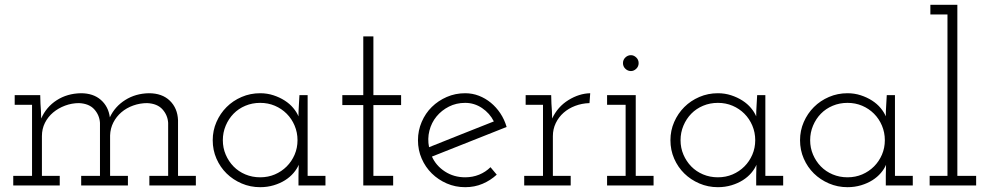

<svg xmlns="http://www.w3.org/2000/svg" viewBox="-20 -770 4107 797"><path d="M600 -40H678V-260Q676 -292 654.5 -316Q633 -340 591 -342Q561 -342 533 -332Q505 -322 484 -304Q463 -286 450.5 -261.5Q438 -237 437 -208V-40H511V0H317V-40H395V-260Q393 -292 371.5 -316Q350 -340 308 -342Q278 -342 250 -331.5Q222 -321 200.5 -303Q179 -285 166.5 -260Q154 -235 154 -205V-40H228V0H35V-40H113V-335H41V-375H147L148 -340Q149 -323 150 -309Q151 -295 151 -278Q172 -326 215.5 -354Q259 -382 316 -383Q367 -383 398.5 -355.5Q430 -328 436 -283Q457 -328 500 -355Q543 -382 598 -383Q653 -383 685 -352Q717 -321 719 -271V-40H793V0H600Z M863 -188Q863 -228 878.5 -263.5Q894 -299 920.5 -325.5Q947 -352 983 -367.5Q1019 -383 1060 -383Q1089 -383 1115 -374.5Q1141 -366 1162 -352.5Q1183 -339 1197.5 -321.5Q1212 -304 1219 -287Q1219 -309 1220.5 -331Q1222 -353 1223 -375H1257V-40H1331V0H1219V-40Q1219 -52 1219.5 -63.5Q1220 -75 1220 -86Q1213 -69 1198.5 -52Q1184 -35 1163.5 -22Q1143 -9 1116.5 -1Q1090 7 1060 7Q1019 7 983 -8.5Q947 -24 920.5 -50Q894 -76 878.5 -111.5Q863 -147 863 -188ZM905 -188Q905 -156 917 -128Q929 -100 949.5 -79Q970 -58 998.5 -46Q1027 -34 1060 -34Q1093 -34 1121 -46Q1149 -58 1170 -79Q1191 -100 1203 -128Q1215 -156 1215 -188Q1215 -220 1203 -248.5Q1191 -277 1170 -298Q1149 -319 1121 -331Q1093 -343 1060 -343Q1027 -343 998.5 -331Q970 -319 949.5 -298Q929 -277 917 -248.5Q905 -220 905 -188Z M1488 -619H1530V-375H1645V-334H1530V-40H1612V0H1488V-334H1401V-375H1488Z M1911 -343Q1874 -343 1843.5 -327.5Q1813 -312 1792 -286.5Q1771 -261 1762.5 -227.5Q1754 -194 1761 -159Q1828 -186 1895 -212.5Q1962 -239 2030 -266Q2013 -300 1981 -321.5Q1949 -343 1911 -343ZM2083 -243Q2005 -212 1928 -181.5Q1851 -151 1773 -120Q1790 -82 1827 -58Q1864 -34 1911 -34Q1942 -34 1969 -45Q1996 -56 2016 -76Q2023 -68 2029 -60.5Q2035 -53 2042 -45Q2016 -21 1983 -7Q1950 7 1911 7Q1870 7 1834.5 -8.5Q1799 -24 1772.5 -50Q1746 -76 1730.5 -111.5Q1715 -147 1715 -188Q1715 -228 1730.5 -264Q1746 -300 1772.5 -326Q1799 -352 1834.5 -367.5Q1870 -383 1911 -383Q1941 -383 1968 -372.5Q1995 -362 2017.5 -343.5Q2040 -325 2057 -299.5Q2074 -274 2083 -243Z M2156 -40H2234V-335H2162V-375H2268L2269 -340Q2270 -323 2271 -309Q2272 -295 2272 -278Q2295 -327 2339.5 -354.5Q2384 -382 2430 -383L2427 -342Q2395 -341 2367.5 -330.5Q2340 -320 2319.5 -302Q2299 -284 2287 -259Q2275 -234 2275 -205V-40H2349V0H2156Z M2500 -40H2577V-335H2500V-375H2619V-40H2693V0H2500ZM2566 -508Q2566 -522 2576 -531.5Q2586 -541 2599 -541Q2611 -541 2621 -531.5Q2631 -522 2631 -508Q2631 -494 2621 -484.5Q2611 -475 2599 -475Q2586 -475 2576 -484.5Q2566 -494 2566 -508Z M2763 -188Q2763 -228 2778.5 -263.5Q2794 -299 2820.5 -325.5Q2847 -352 2883 -367.5Q2919 -383 2960 -383Q2989 -383 3015 -374.5Q3041 -366 3062 -352.5Q3083 -339 3097.5 -321.5Q3112 -304 3119 -287Q3119 -309 3120.5 -331Q3122 -353 3123 -375H3157V-40H3231V0H3119V-40Q3119 -52 3119.5 -63.5Q3120 -75 3120 -86Q3113 -69 3098.5 -52Q3084 -35 3063.5 -22Q3043 -9 3016.5 -1Q2990 7 2960 7Q2919 7 2883 -8.5Q2847 -24 2820.5 -50Q2794 -76 2778.5 -111.5Q2763 -147 2763 -188ZM2805 -188Q2805 -156 2817 -128Q2829 -100 2849.5 -79Q2870 -58 2898.5 -46Q2927 -34 2960 -34Q2993 -34 3021 -46Q3049 -58 3070 -79Q3091 -100 3103 -128Q3115 -156 3115 -188Q3115 -220 3103 -248.5Q3091 -277 3070 -298Q3049 -319 3021 -331Q2993 -343 2960 -343Q2927 -343 2898.5 -331Q2870 -319 2849.5 -298Q2829 -277 2817 -248.5Q2805 -220 2805 -188Z M3301 -188Q3301 -228 3316.5 -263.5Q3332 -299 3358.5 -325.5Q3385 -352 3421 -367.5Q3457 -383 3498 -383Q3527 -383 3553 -374.5Q3579 -366 3600 -352.5Q3621 -339 3635.5 -321.5Q3650 -304 3657 -287Q3657 -309 3658.5 -331Q3660 -353 3661 -375H3695V-40H3769V0H3657V-40Q3657 -52 3657.5 -63.5Q3658 -75 3658 -86Q3651 -69 3636.5 -52Q3622 -35 3601.5 -22Q3581 -9 3554.5 -1Q3528 7 3498 7Q3457 7 3421 -8.5Q3385 -24 3358.5 -50Q3332 -76 3316.5 -111.5Q3301 -147 3301 -188ZM3343 -188Q3343 -156 3355 -128Q3367 -100 3387.5 -79Q3408 -58 3436.5 -46Q3465 -34 3498 -34Q3531 -34 3559 -46Q3587 -58 3608 -79Q3629 -100 3641 -128Q3653 -156 3653 -188Q3653 -220 3641 -248.5Q3629 -277 3608 -298Q3587 -319 3559 -331Q3531 -343 3498 -343Q3465 -343 3436.5 -331Q3408 -319 3387.5 -298Q3367 -277 3355 -248.5Q3343 -220 3343 -188Z M3839 -40H3913V-710H3842V-750H3954V-40H4032V0H3839Z"/></svg>

Font: Josefin Slab
Style: Regular
Weight: 400
Designer: Santiago Orozco
Foundry: Typemade
Version: Version 1.000